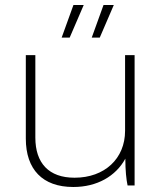

<svg xmlns="http://www.w3.org/2000/svg" viewBox="-20 -740 651 766"><path d="M226 -590H258L314 -720H273ZM346 -590H378L434 -720H393ZM272 6H273C367 6 442 -37 480 -107C480 -60 484 -23 489 0H517V-520H479V-218C479 -107 397 -31 278 -31H277C175 -31 121 -89 121 -191V-520H83V-187C83 -64 150 6 272 6Z"/></svg>

Font: Fixel Display ExtraLight
Style: Regular
Weight: 200
Designer: AlfaBravo + MacPaw
Foundry: Kyrylo Tkachov, Marchela Mozhyna, Serhii Makarenko, Maria Weinstein, Zakhar Kryvoshyya
Version: Version 1.211